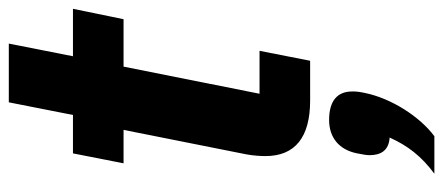

<svg xmlns="http://www.w3.org/2000/svg" viewBox="-298 -408 982 425"><g transform="rotate(-90 192.5 -196.0)"><path d="M270 0 292 -112H197L257 -413H362L385 -525H280L308 -667H178L150 -525H65L43 -413H117L63 -142C60 -127 59 -109 59 -99C59 -33 101 0 182 0ZM139 42C100 42 73 64 65 104C62 119 61 126 61 131C61 155 70 174 100 176C82 216 59 246 20 275H103C146 243 187 180 199 120C202 105 202 101 202 93C202 60 181 42 139 42Z"/></g></svg>

Font: Braiins Sans
Style: Bold Italic
Weight: 700
Italic angle: -11.31°
Designer: Mike Abbink, Paul van der Laan, Pieter van Rosmalen, Jiri Chlebus, Lubos Buracinsky
Foundry: Bold Monday, Sudetype
Version: Version 1.000;hotconv 1.0.109;makeotfexe 2.5.65596